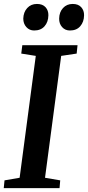

<svg xmlns="http://www.w3.org/2000/svg" viewBox="-24 -978 458 998"><path d="M-4.5 0 -0.5 -40.5 78 -54 162 -687.5 86.5 -699.5 92 -743H379L374.5 -699.5L294 -687.5L210 -54L289 -40.5L285.5 0ZM153.5 -819.5Q129 -819.5 113 -837.2Q97 -855 97 -881.5Q98 -915 117.5 -936.2Q137 -957.5 168 -957.5Q197.5 -957.5 212.8 -940.5Q228 -923.5 227.5 -898.5Q227 -864 207.8 -841.8Q188.5 -819.5 153.5 -819.5ZM339.5 -819.5Q314.5 -819.5 298.8 -837.2Q283 -855 283.5 -881.5Q284 -915 303.5 -936.2Q323 -957.5 354 -957.5Q383 -957.5 398.2 -940.5Q413.5 -923.5 413 -898.5Q412.5 -864 393.2 -841.8Q374 -819.5 339.5 -819.5Z"/></svg>

Font: Merriweather 36pt SemiBold
Style: Italic
Weight: 600
Italic angle: -7.8°
Version: Version 2.101